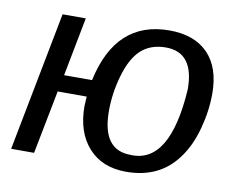

<svg xmlns="http://www.w3.org/2000/svg" viewBox="-65 -622 882 717"><g transform="rotate(10 376.0 -264.0)"><path d="M721 -333Q721 -267 702.5 -199Q684 -131 650 -85Q582 10 454 10Q363 10 311 -48Q259 -106 259 -205L261 -241H151L104 0H17L119 -528H207L164 -305H270Q320 -538 523 -538Q618 -538 669.5 -485Q721 -432 721 -333ZM628 -333Q628 -473 521 -473Q462 -473 425 -438Q390 -404 371 -336Q352 -270 352 -203Q352 -55 460 -55Q610 -47 628 -333Z"/></g></svg>

Font: Libra Sans
Style: Italic
Weight: 400
Italic angle: -12°
Foundry: Context Ltd
Version: Version 1.002